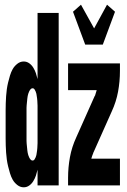

<svg xmlns="http://www.w3.org/2000/svg" viewBox="-20 -790 540 818"><path d="M81 8Q66 8 53.5 -2Q41 -12 34 -24.5Q27 -37 22.5 -52Q18 -67 14.5 -81.5Q11 -96 9 -110.5Q7 -125 6 -140Q5 -155 4.5 -170Q4 -185 4 -200V-320Q4 -335 4.5 -350Q5 -365 6 -380Q7 -395 9 -409.5Q11 -424 14.5 -438.5Q18 -453 22.5 -468Q27 -483 34 -495.5Q41 -508 53.5 -518Q66 -528 81 -528Q94 -528 104.5 -520.5Q115 -513 122 -501.5Q129 -490 133 -478Q137 -466 140 -453V-735H230V0H140V-67Q137 -54 133 -42Q129 -30 122 -18.5Q115 -7 104.5 0.5Q94 8 81 8ZM119 -106Q124 -106 127 -110.5Q130 -115 132 -120Q134 -125 135 -129.5Q136 -134 136.5 -139Q137 -144 138 -149Q139 -154 139 -159.5Q139 -165 139.5 -170Q140 -175 140 -180Q140 -185 140 -190Q140 -195 140 -200V-320Q140 -325 140 -330Q140 -335 140 -340Q140 -345 139.5 -350Q139 -355 139 -360.5Q139 -366 138 -371Q137 -376 136.5 -381Q136 -386 135 -390.5Q134 -395 132 -400Q130 -405 127 -409.5Q124 -414 119 -414Q114 -414 110.5 -410Q107 -406 104.5 -401Q102 -396 100.5 -391Q99 -386 98 -381Q97 -376 96.5 -371Q96 -366 95.5 -361Q95 -356 94.5 -351Q94 -346 93.5 -340.5Q93 -335 93 -330Q93 -325 93 -320V-200Q93 -195 93 -190Q93 -185 93.5 -179.5Q94 -174 94.5 -169Q95 -164 95.5 -159Q96 -154 96.5 -149Q97 -144 98 -139Q99 -134 100.5 -129Q102 -124 104.5 -119Q107 -114 110.5 -110Q114 -106 119 -106ZM343 -600 291 -740 325 -770 381 -669 436 -770 470 -740 418 -600ZM270 0V-33Q270 -77 278 -120.5Q286 -164 305 -205L383 -380Q384 -381 384 -381.5Q384 -382 385 -383Q387 -389 388.5 -394.5Q390 -400 392 -406H270V-520H491V-488Q491 -443 483 -399.5Q475 -356 456 -315L378 -140Q377 -139 377 -138.5Q377 -138 377 -137Q374 -131 372.5 -125.5Q371 -120 369 -114H491V0Z"/></svg>

Font: Iosevka Curly Heavy
Style: Regular
Weight: 900
Monospace: yes
Designer: Belleve Invis
Foundry: Belleve Invis
Version: Version 22.1.2; ttfautohint (v1.8.4)